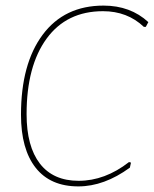

<svg xmlns="http://www.w3.org/2000/svg" viewBox="-20 -661 550 686"><path d="M350 -641Q446 -641 510 -582L501 -565H494Q435 -621 348 -621Q218 -621 146.5 -523Q75 -425 75 -253Q75 -138 122.5 -76.5Q170 -15 261 -15Q355 -15 441 -82L448 -80L444 -62Q352 5 260 5Q160 5 107.5 -61.5Q55 -128 55 -251Q55 -433 132.5 -537Q210 -641 350 -641Z"/></svg>

Font: Alegreya Sans Thin
Style: Italic
Weight: 100
Italic angle: -7°
Designer: Juan Pablo del Peral
Foundry: Huerta Tipografica
Version: Version 2.007